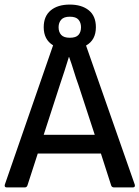

<svg xmlns="http://www.w3.org/2000/svg" viewBox="-21 -819 609 839"><path d="M568 -12Q571 0 559 0H478Q468 0 465 -8L420 -148H144L99 -9Q96 0 87 0H9Q-3 0 0 -12L211 -621Q170 -646 170 -700Q170 -748 200.5 -773.5Q231 -799 284 -799Q336 -799 367 -774Q398 -749 398 -700Q398 -644 355 -620ZM235 -700Q235 -679 246.5 -666.5Q258 -654 284 -654Q311 -654 322 -666.5Q333 -679 333 -700Q333 -720 322 -733Q311 -746 284 -746Q258 -746 246.5 -733Q235 -720 235 -700ZM170 -230H393L322 -447Q311 -477 301.5 -508.5Q292 -540 281 -570H280Q271 -540 261 -509.5Q251 -479 241 -449Z"/></svg>

Font: Sofia Sans Medium
Style: Regular
Weight: 500
Designer: Botio Nikoltchev, Ani Petrova
Foundry: lettersoup
Version: Version 4.101; ttfautohint (v1.8.4.7-5d5b)